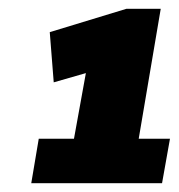

<svg xmlns="http://www.w3.org/2000/svg" viewBox="-20 -786 406 436"><path d="M51 -370 68 -471H148L175 -620L102 -599L93 -713L267 -766H345L295 -471H366L348 -370Z"/></svg>

Font: Georama Black
Style: Italic
Weight: 900
Italic angle: -9°
Designer: Jean-Baptiste Levee
Foundry: Production Type
Version: Version 1.000